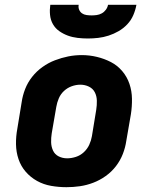

<svg xmlns="http://www.w3.org/2000/svg" viewBox="-20 -770 640 798"><path d="M256 8Q224 8 192.5 2.5Q161 -3 134 -18Q107 -33 87 -56Q67 -79 57 -108.5Q47 -138 46.5 -170.5Q46 -203 52 -235L70 -345Q74 -373 84.5 -400Q95 -427 113.5 -450.5Q132 -474 156.5 -491.5Q181 -509 208.5 -519.5Q236 -530 263.5 -535.5Q291 -541 320 -541Q352 -541 383 -533.5Q414 -526 441 -512Q468 -498 488 -474.5Q508 -451 518 -421.5Q528 -392 528.5 -359.5Q529 -327 524 -295L505 -185Q501 -157 490.5 -130Q480 -103 462 -79.5Q444 -56 419.5 -38.5Q395 -21 367.5 -10.5Q340 0 312 4Q284 8 256 8ZM259 -112Q277 -112 295.5 -118Q314 -124 328.5 -137.5Q343 -151 351 -168.5Q359 -186 362 -204L380 -314Q383 -333 382.5 -352Q382 -371 374 -386.5Q366 -402 349.5 -410Q333 -418 314 -418Q296 -418 278 -411.5Q260 -405 246 -392Q232 -379 224.5 -361.5Q217 -344 214 -326L195 -216Q192 -197 192.5 -178.5Q193 -160 200.5 -144Q208 -128 224 -120Q240 -112 259 -112ZM345 -610Q324 -610 302.5 -612.5Q281 -615 262 -622Q243 -629 226.5 -640.5Q210 -652 200 -669.5Q190 -687 188 -708Q186 -729 189 -750H307Q305 -739 309 -729.5Q313 -720 321 -714.5Q329 -709 339.5 -707.5Q350 -706 361 -706Q371 -706 382 -707.5Q393 -709 403 -714.5Q413 -720 420 -729.5Q427 -739 429 -750H547Q543 -728 534 -707Q525 -686 509 -669Q493 -652 473 -640.5Q453 -629 431.5 -622Q410 -615 388 -612.5Q366 -610 345 -610Z"/></svg>

Font: Iosevka Curly Heavy Extended
Style: Italic
Weight: 900
Width: 7
Italic angle: -9°
Monospace: yes
Designer: Belleve Invis
Foundry: Belleve Invis
Version: Version 11.1.0; ttfautohint (v1.8.3)